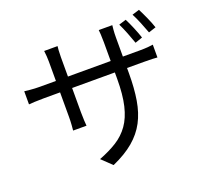

<svg xmlns="http://www.w3.org/2000/svg" viewBox="-142 -964 1284 1199"><g transform="rotate(-20 500.0 -364.5)"><path d="M797 -763Q811 -736 828 -695.5Q845 -655 855 -624L806 -607Q795 -639 779 -679.5Q763 -720 749 -748ZM896 -793Q910 -766 928 -726Q946 -686 956 -655L907 -639Q895 -672 879 -711Q863 -750 848 -778ZM49 -560Q56 -559 87 -556Q118 -553 149 -553H257V-681Q257 -716 252 -754H341Q340 -747 338.5 -727.5Q337 -708 337 -682V-553H621V-678Q621 -708 619.5 -730.5Q618 -753 617 -760H707Q706 -753 704 -730.5Q702 -708 702 -678V-553H811Q845 -553 869 -555Q893 -557 903 -559V-474Q895 -475 870 -476Q845 -477 812 -477H702V-442Q702 -342 689 -264.5Q676 -187 644.5 -127.5Q613 -68 557.5 -21Q502 26 416 64L349 0Q417 -26 468 -58Q519 -90 553 -138Q587 -186 604 -258Q621 -330 621 -435V-477H337V-315Q337 -287 338.5 -259.5Q340 -232 341 -225H252Q253 -232 255 -259.5Q257 -287 257 -315V-477H149Q116 -477 86.5 -475.5Q57 -474 49 -473Z"/></g></svg>

Font: Go Noto Current
Style: Regular
Weight: 400
Designer: Monotype Design Team
Foundry: Monotype Imaging Inc.
Version: Version 2.007; ttfautohint (v1.8) -l 8 -r 50 -G 200 -x 14 -D